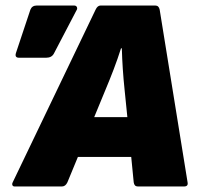

<svg xmlns="http://www.w3.org/2000/svg" viewBox="-20 -675 722 695"><path d="M33 0Q27 0 25 -4.5Q23 -9 26 -15L326 -640Q333 -655 344 -655H542Q555 -655 558 -640L659 -15Q662 0 646 0H479Q466 0 464 -15L455 -107H262L224 -15Q217 0 204 0ZM361 -348 321 -251H441L431 -350Q427 -388 424.5 -425.5Q422 -463 421 -500H418Q406 -462 391.5 -424Q377 -386 361 -348ZM49 -466Q32 -466 38 -484L90 -640Q96 -655 113 -655H248Q256 -655 258.5 -649Q261 -643 256 -636L175 -481Q167 -466 147 -466Z"/></svg>

Font: Sofia Sans ExtraBlack
Style: Italic
Weight: 1000
Italic angle: -9°
Designer: Botio Nikoltchev, Ani Petrova
Foundry: lettersoup
Version: Version 4.100; ttfautohint (v1.8.4.7-5d5b)